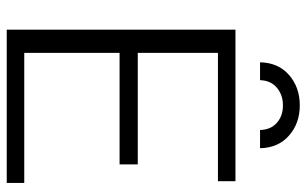

<svg xmlns="http://www.w3.org/2000/svg" viewBox="-190 -720 910 570"><g transform="rotate(90 265.0 -435.0)"><path d="M366 -752Q365 -784 344.5 -802Q324 -820 293 -820Q262 -820 240.5 -802Q219 -784 218 -752H165Q166 -806 202.5 -838Q239 -870 293 -870Q346 -870 382.5 -838Q419 -806 420 -752ZM523 0H68V-679H518V-627H137V-389H468V-335H137V-52H523Z"/></g></svg>

Font: Pavanam
Style: Regular
Weight: 400
Designer: Tharique Azeez
Foundry: Tharique Azeez
Version: Version 1.86; ttfautohint (v1.3) -l 8 -r 50 -G 200 -x 14 -D 